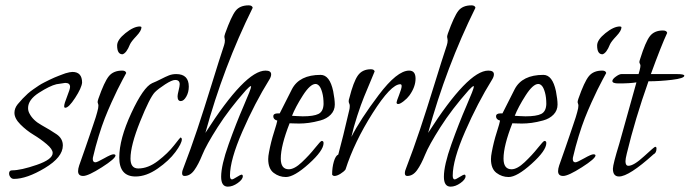

<svg xmlns="http://www.w3.org/2000/svg" viewBox="-20 -652 2579 718"><path d="M287 -343Q285 -323 261 -286Q237 -249 224 -249Q220 -249 220 -255Q220 -264 231 -291.5Q242 -319 242 -327Q242 -342 224 -342Q221 -342 191 -337Q166 -331 125.5 -305Q85 -279 85 -248Q85 -237 90 -228Q103 -202 135.5 -184Q168 -166 191.5 -150Q215 -134 215 -108Q215 -64 147.5 -23.5Q80 17 32 17Q24 17 19 10.5Q14 4 14 -3Q14 -15 25 -15Q58 -15 117.5 -35.5Q177 -56 177 -80Q177 -94 154.5 -113Q132 -132 105.5 -148Q79 -164 56.5 -186.5Q34 -209 34 -230Q34 -247 46 -262Q55 -273 65 -283.5Q75 -294 84 -302Q93 -310 104.5 -318Q116 -326 125 -332Q134 -338 146 -344Q158 -350 165 -353.5Q172 -357 183.5 -362Q195 -367 199.5 -368.5Q204 -370 214 -374Q224 -378 225 -378Q242 -383 251 -383Q287 -383 287 -343Z M509 -550Q509 -537 490 -517Q471 -497 466 -486Q453 -453 438 -449Q418 -449 418 -482Q418 -503 449 -528Q480 -553 503 -553Q508 -553 509 -550ZM452 -379Q450 -376 438.5 -354Q427 -332 419 -316Q411 -300 397 -269Q383 -238 372 -210Q361 -182 349 -143Q337 -104 328 -65Q327 -62 327 -57Q327 -45 337 -45Q343 -45 369.5 -60Q396 -75 404 -75Q411 -75 412 -71Q412 -59 361 -26.5Q310 6 291 6Q272 6 272 -12Q272 -21 276 -33Q287 -64 298.5 -97Q310 -130 316 -148Q322 -166 328.5 -185Q335 -204 338 -213.5Q341 -223 343.5 -232.5Q346 -242 347 -247Q348 -252 348 -257Q348 -261 346.5 -264.5Q345 -268 345 -270Q345 -274 348 -283Q370 -346 387 -367Q404 -388 437 -388Q450 -388 452 -379Z M686 -328Q686 -307 676.5 -290.5Q667 -274 656 -274Q644 -274 644 -292Q644 -298 648 -314Q652 -330 652 -337Q652 -353 635 -353Q623 -353 597.5 -336.5Q572 -320 559 -307Q540 -287 504 -197.5Q468 -108 468 -59Q468 -22 497 -22Q534 -22 571 -50.5Q608 -79 631 -108.5Q654 -138 655 -138Q660 -136 660 -131Q660 -116 636 -83.5Q612 -51 569.5 -21.5Q527 8 487 8Q426 8 426 -63Q426 -132 471 -229Q516 -326 549 -341Q564 -347 581.5 -356Q599 -365 611.5 -370Q624 -375 639 -375Q686 -375 686 -328Z M987 -354Q933 -267 886.5 -160.5Q840 -54 840 5Q840 19 848 19Q851 19 865.5 10Q880 1 883 1Q888 1 888 7Q888 19 869 32.5Q850 46 832 46Q807 46 807 9Q807 -34 835 -112.5Q863 -191 891 -255.5Q919 -320 919 -328Q919 -330 918 -330Q914 -330 900 -315Q837 -244 794 -176.5Q751 -109 736.5 -73Q722 -37 706.5 -15.5Q691 6 670 6Q661 6 661 -4Q661 -13 666 -24Q693 -94 718 -169Q743 -244 771.5 -336.5Q800 -429 818 -483Q821 -492 821 -501Q821 -505 820 -508.5Q819 -512 819 -514Q819 -518 822 -527Q845 -591 861 -611.5Q877 -632 910 -632Q923 -632 925 -623Q816 -403 748 -155Q897 -388 973 -388Q994 -388 994 -374Q994 -365 987 -354Z M1226 -311Q1232 -280 1232 -261Q1232 -239 1217 -223.5Q1202 -208 1178 -201.5Q1154 -195 1135 -192.5Q1116 -190 1099 -190Q1089 -190 1076.5 -190.5Q1064 -191 1063 -191Q1030 -107 1030 -59Q1030 -19 1060 -19Q1081 -19 1109 -45.5Q1137 -72 1158 -98.5Q1179 -125 1183 -125Q1190 -125 1190 -117Q1190 -89 1135 -39.5Q1080 10 1049 10Q1024 10 1003.5 -5.5Q983 -21 983 -57Q983 -68 986 -83Q993 -121 1004.5 -157Q1016 -193 1017 -201Q1002 -205 1002 -217Q1002 -228 1019 -228H1026Q1066 -307 1072 -319Q1100 -372 1179 -372Q1213 -372 1226 -311ZM1190 -263Q1190 -288 1185 -306Q1180 -324 1173.5 -331Q1167 -338 1160 -338Q1140 -338 1112.5 -295Q1085 -252 1072 -219Q1074 -219 1088 -218Q1102 -217 1112 -217Q1153 -217 1171 -226Q1189 -235 1190 -263Z M1511 -295Q1503 -284 1489.5 -273.5Q1476 -263 1469 -263Q1463 -263 1463 -269Q1463 -273 1472.5 -297Q1482 -321 1482 -330Q1482 -337 1477 -337Q1442 -337 1373.5 -229Q1305 -121 1272 -18Q1266 -10 1253 -2Q1240 6 1231 6Q1225 6 1222 1Q1222 -26 1228.5 -48Q1235 -70 1245 -74Q1267 -157 1276 -198L1286 -240Q1288 -247 1288 -256Q1288 -261 1286 -265Q1284 -269 1284 -273Q1284 -279 1286 -284Q1302 -347 1318.5 -370Q1335 -393 1367 -393Q1379 -393 1381 -385Q1380 -382 1366.5 -350Q1353 -318 1341.5 -290Q1330 -262 1316 -219Q1302 -176 1294 -140Q1327 -205 1396 -296.5Q1465 -388 1510 -388Q1534 -388 1534 -358Q1534 -327 1511 -295Z M1820 -354Q1766 -267 1719.5 -160.5Q1673 -54 1673 5Q1673 19 1681 19Q1684 19 1698.5 10Q1713 1 1716 1Q1721 1 1721 7Q1721 19 1702 32.5Q1683 46 1665 46Q1640 46 1640 9Q1640 -34 1668 -112.5Q1696 -191 1724 -255.5Q1752 -320 1752 -328Q1752 -330 1751 -330Q1747 -330 1733 -315Q1670 -244 1627 -176.5Q1584 -109 1569.5 -73Q1555 -37 1539.5 -15.5Q1524 6 1503 6Q1494 6 1494 -4Q1494 -13 1499 -24Q1526 -94 1551 -169Q1576 -244 1604.5 -336.5Q1633 -429 1651 -483Q1654 -492 1654 -501Q1654 -505 1653 -508.5Q1652 -512 1652 -514Q1652 -518 1655 -527Q1678 -591 1694 -611.5Q1710 -632 1743 -632Q1756 -632 1758 -623Q1649 -403 1581 -155Q1730 -388 1806 -388Q1827 -388 1827 -374Q1827 -365 1820 -354Z M2059 -311Q2065 -280 2065 -261Q2065 -239 2050 -223.5Q2035 -208 2011 -201.5Q1987 -195 1968 -192.5Q1949 -190 1932 -190Q1922 -190 1909.5 -190.5Q1897 -191 1896 -191Q1863 -107 1863 -59Q1863 -19 1893 -19Q1914 -19 1942 -45.5Q1970 -72 1991 -98.5Q2012 -125 2016 -125Q2023 -125 2023 -117Q2023 -89 1968 -39.5Q1913 10 1882 10Q1857 10 1836.5 -5.5Q1816 -21 1816 -57Q1816 -68 1819 -83Q1826 -121 1837.5 -157Q1849 -193 1850 -201Q1835 -205 1835 -217Q1835 -228 1852 -228H1859Q1899 -307 1905 -319Q1933 -372 2012 -372Q2046 -372 2059 -311ZM2023 -263Q2023 -288 2018 -306Q2013 -324 2006.5 -331Q2000 -338 1993 -338Q1973 -338 1945.5 -295Q1918 -252 1905 -219Q1907 -219 1921 -218Q1935 -217 1945 -217Q1986 -217 2004 -226Q2022 -235 2023 -263Z M2304 -550Q2304 -537 2285 -517Q2266 -497 2261 -486Q2248 -453 2233 -449Q2213 -449 2213 -482Q2213 -503 2244 -528Q2275 -553 2298 -553Q2303 -553 2304 -550ZM2247 -379Q2245 -376 2233.5 -354Q2222 -332 2214 -316Q2206 -300 2192 -269Q2178 -238 2167 -210Q2156 -182 2144 -143Q2132 -104 2123 -65Q2122 -62 2122 -57Q2122 -45 2132 -45Q2138 -45 2164.5 -60Q2191 -75 2199 -75Q2206 -75 2207 -71Q2207 -59 2156 -26.5Q2105 6 2086 6Q2067 6 2067 -12Q2067 -21 2071 -33Q2082 -64 2093.5 -97Q2105 -130 2111 -148Q2117 -166 2123.5 -185Q2130 -204 2133 -213.5Q2136 -223 2138.5 -232.5Q2141 -242 2142 -247Q2143 -252 2143 -257Q2143 -261 2141.5 -264.5Q2140 -268 2140 -270Q2140 -274 2143 -283Q2165 -346 2182 -367Q2199 -388 2232 -388Q2245 -388 2247 -379Z M2368 -375 2372 -389Q2375 -401 2375 -406Q2375 -410 2373 -413.5Q2371 -417 2371 -420Q2371 -423 2374 -432Q2394 -496 2410.5 -517Q2427 -538 2459 -538Q2473 -538 2475 -529Q2453 -482 2414 -375H2511Q2539 -375 2539 -369Q2539 -359 2493 -353.5Q2447 -348 2405 -348Q2355 -207 2324 -78Q2319 -58 2319 -49Q2319 -32 2330 -32Q2350 -32 2388.5 -67.5Q2427 -103 2430 -103Q2435 -103 2435 -97Q2435 -80 2424 -75Q2332 8 2295 8Q2272 8 2272 -21Q2272 -37 2296 -115Q2299 -125 2360 -344Q2336 -340 2293 -340Q2270 -340 2270 -349Q2270 -356 2283 -365.5Q2296 -375 2304 -375Z"/></svg>

Font: Bilbo Swash Caps
Style: Regular
Weight: 400
Designer: Robert E. Leuschke
Foundry: Robert E. Leuschke
Version: Version 1.002